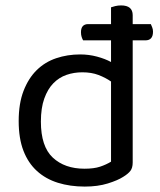

<svg xmlns="http://www.w3.org/2000/svg" viewBox="-20 -676 590 709"><path d="M470 -76Q470 -56 461.5 -45Q453 -34 435 -23Q415 -10 378 1.5Q341 13 293 13Q239 13 194 -1Q149 -15 116.5 -44.5Q84 -74 66.5 -119.5Q49 -165 49 -229Q49 -294 67 -340.5Q85 -387 115.5 -417Q146 -447 187.5 -461Q229 -475 276 -475Q308 -475 338 -467Q368 -459 390 -447V-527H287Q284 -532 281.5 -539.5Q279 -547 279 -557Q279 -587 306 -587H390V-649Q395 -651 405.5 -653.5Q416 -656 427 -656Q470 -656 470 -620V-587H537Q539 -582 542 -575Q545 -568 545 -559Q545 -527 517 -527H470ZM390 -375Q370 -389 344 -399Q318 -409 284 -409Q253 -409 225.5 -399.5Q198 -390 177 -368.5Q156 -347 143.5 -312Q131 -277 131 -227Q131 -135 175 -94Q219 -53 292 -53Q327 -53 349.5 -60.5Q372 -68 390 -79Z"/></svg>

Font: Baloo Bhai 2
Style: Regular
Weight: 400
Designer: Supriya Tembe, Noopur Datye and Ek Type
Foundry: Ek Type
Version: Version 1.640;PS 1.000;hotconv 16.6.51;makeotf.lib2.5.65220;